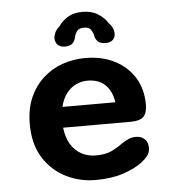

<svg xmlns="http://www.w3.org/2000/svg" viewBox="-50 -723 720 781"><g transform="rotate(-5 309.5 -333.0)"><path d="M309.5 10.5Q244.5 10.5 188 -18Q131.5 -46.5 96.8 -102Q62 -157.5 62 -239Q62 -300.5 82.2 -346.8Q102.5 -393 137 -424.5Q171.5 -456 216 -471.8Q260.5 -487.5 309.5 -487.5Q378 -487.5 429.8 -461Q481.5 -434.5 510.5 -387.5Q539.5 -340.5 539.5 -277.5Q539.5 -243 524.2 -228Q509 -213 473 -213H196Q200 -173 217 -145.2Q234 -117.5 260.2 -103.2Q286.5 -89 318 -89Q359 -89 384.2 -101.2Q409.5 -113.5 427.5 -127.5Q441.5 -137 456 -143.5Q470.5 -150 487 -150Q509 -150 522.8 -137.2Q536.5 -124.5 536.5 -102Q536.5 -82.5 526 -69Q515.5 -55.5 499 -43Q469.5 -21 421.8 -5.2Q374 10.5 309.5 10.5ZM200.5 -297.5H416.5Q410 -343.5 383.2 -369.2Q356.5 -395 311 -395Q286.5 -395 264.2 -384.5Q242 -374 225.2 -352.5Q208.5 -331 200.5 -297.5ZM399 -541Q376 -541 366.2 -551.5Q356.5 -562 354 -576Q351.5 -588.5 343.8 -599.8Q336 -611 315.5 -611Q295 -611 287 -599.8Q279 -588.5 276 -575.5Q273.5 -561.5 263.8 -551.2Q254 -541 231.5 -541Q214 -541 203.2 -551.2Q192.5 -561.5 192.5 -578Q192.5 -588.5 198.2 -601.2Q204 -614 217.5 -625.5Q231 -646.5 255 -661Q279 -675.5 314.5 -675.5Q352.5 -675.5 378.2 -659.2Q404 -643 418 -620Q429 -609 433.5 -597.8Q438 -586.5 438 -577Q438 -560.5 427.8 -550.8Q417.5 -541 399 -541Z"/></g></svg>

Font: Sono Monospace SemiBold
Style: Regular
Weight: 600
Designer: Tyler Finck
Foundry: Tyler Finck
Version: Version 2.112